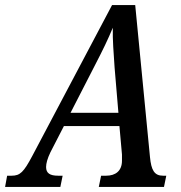

<svg xmlns="http://www.w3.org/2000/svg" viewBox="-65 -734 711 754"><path d="M-45 0H172L181 -44H163C131 -44 116 -54 116 -78C116 -92 121 -111 133 -136L186 -239H404L414 -127C414 -121 414 -110 414 -103C414 -63 389 -44 352 -44H332L323 0H579L588 -44H575C541 -44 529 -66 524 -117L466 -714H375L62 -122C28 -58 14 -44 -19 -44H-37ZM308 -478C340 -540 358 -577 378 -625C377 -577 381 -528 385 -469L400 -291H212Z"/></svg>

Font: Noto Serif Condensed Medium
Style: Italic
Weight: 500
Width: 3
Italic angle: -12°
Designer: Monotype Design Team
Foundry: Monotype Imaging Inc.
Version: Version 2.013